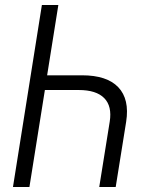

<svg xmlns="http://www.w3.org/2000/svg" viewBox="-20 -750 640 770"><path d="M214 -730 169 -448H309Q409 -448 454.5 -400Q500 -352 486 -262L444 0H378L420 -262Q430 -324 398 -356.5Q366 -389 296 -389H160L98 0H32L148 -730Z"/></svg>

Font: JetBrains Mono NL ExtraLight
Style: Italic
Weight: 200
Italic angle: -9°
Monospace: yes
Designer: Philipp Nurullin, Konstantin Bulenkov
Foundry: JetBrains
Version: Version 2.305; ttfautohint (v1.8.4.7-5d5b)